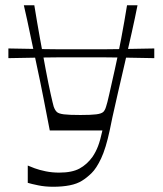

<svg xmlns="http://www.w3.org/2000/svg" viewBox="-20 -503 621 733"><path d="M12 -281V-318Q62 -317 95 -316.5Q128 -316 152 -315.5Q176 -315 196 -315Q216 -315 238.5 -315Q261 -315 291 -315Q320 -315 342.5 -315Q365 -315 385 -315Q405 -315 429 -315.5Q453 -316 486.5 -316.5Q520 -317 569 -318V-281Q520 -282 486.5 -282.5Q453 -283 429 -283.5Q405 -284 385 -284Q365 -284 342.5 -284Q320 -284 291 -284Q261 -284 238.5 -284Q216 -284 196 -284Q176 -284 152 -283.5Q128 -283 95 -282.5Q62 -282 12 -281ZM86 195V129Q95 133 112.5 139.5Q130 146 154.5 151Q179 156 206 156Q255 156 283.5 140.5Q312 125 333 96Q346 77 354.5 54.5Q363 32 371 -5H170Q158 -67 146 -128.5Q134 -190 121 -250Q108 -310 96 -368.5Q84 -427 71 -483H111Q121 -421 132.5 -357Q144 -293 154.5 -237.5Q165 -182 173.5 -144Q182 -106 185 -96Q190 -82 197 -75.5Q204 -69 224 -66.5Q244 -64 287 -64Q328 -64 347.5 -66.5Q367 -69 374 -75.5Q381 -82 385 -96Q389 -107 397.5 -145Q406 -183 418.5 -238.5Q431 -294 443 -357.5Q455 -421 465 -483H505Q496 -437 483 -379Q470 -321 456 -260Q442 -199 429.5 -145.5Q417 -92 409 -54.5Q401 -17 399 -6Q384 64 366 102Q348 140 329.5 158Q311 176 293 187Q274 199 246 204.5Q218 210 183 210Q152 210 125.5 204.5Q99 199 86 195Z"/></svg>

Font: Ojuju
Style: Regular
Weight: 400
Designer: Chisaokwu Joboson, Mirko Velimirovic
Foundry: Udi Foundry
Version: Version 1.000